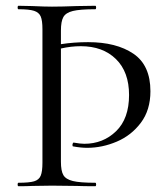

<svg xmlns="http://www.w3.org/2000/svg" viewBox="-20 -645 577 665"><path d="M427 -316Q427 -396 381.5 -440.5Q336 -485 260 -485Q226 -485 191 -477V-85Q191 -53 199.5 -38.5Q208 -24 232.5 -18Q257 -12 310 -12Q313 -12 313 -6Q313 0 310 0Q269 0 246 -1L160 -2L92 -1Q74 0 44 0Q41 0 41 -6Q41 -12 44 -12Q81 -12 98 -17Q115 -22 121 -36.5Q127 -51 127 -81V-544Q127 -574 121 -588Q115 -602 98 -607.5Q81 -613 44 -613Q41 -613 41 -619Q41 -625 44 -625L92 -624Q134 -622 160 -622Q194 -622 246 -624L310 -625Q313 -625 313 -619Q313 -613 310 -613Q257 -613 232.5 -607Q208 -601 199.5 -586Q191 -571 191 -539V-492Q236 -499 285 -499Q383 -499 442 -459Q501 -419 501 -329Q501 -264 468 -220Q435 -176 384.5 -154.5Q334 -133 282 -133Q260 -133 233 -138Q231 -138 231 -143Q231 -146 232.5 -149Q234 -152 236 -151Q258 -147 272 -147Q337 -147 382 -190.5Q427 -234 427 -316Z"/></svg>

Font: Cormorant Garamond
Style: Regular
Weight: 400
Designer: Christian Thalmann (Catharsis Fonts)
Version: Version 3.000